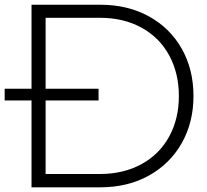

<svg xmlns="http://www.w3.org/2000/svg" viewBox="-21 -798 883 818"><path d="M803.3 -388.9Q803.3 -276.7 753.3 -188.3Q703.3 -100 613.3 -50Q523.3 0 406.7 0H113.3V-370H-1.1V-420H113.3V-777.8H406.7Q523.3 -777.8 613.3 -728.3Q703.3 -678.9 753.3 -590.6Q803.3 -502.2 803.3 -388.9ZM741.1 -388.9Q741.1 -485.6 700 -561.7Q658.9 -637.8 582.2 -680Q505.6 -722.2 404.4 -722.2H173.3V-420H398.9V-370H173.3V-56.7H404.4Q505.6 -56.7 582.2 -98.9Q658.9 -141.1 700 -216.7Q741.1 -292.2 741.1 -388.9Z"/></svg>

Font: Paperlogy 3 Light
Style: Regular
Weight: 300
Designer: redesigned by Lee Juim, glyphs from Gmarket Sans & Montserrat
Foundry: PT&
Version: Version 1.001